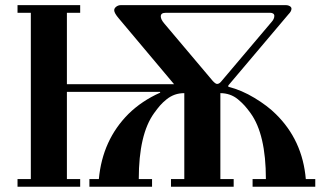

<svg xmlns="http://www.w3.org/2000/svg" viewBox="-20 -713 1242 733"><path d="M46.9 0V-29.3H97.7V-664.1H46.9V-693.4H286.1V-664.1H235.4V-391.6H644.5L433.6 -642.6Q416 -663.1 416 -673.8Q416 -681.6 423.8 -687.5Q431.6 -693.4 441.4 -693.4H1072.3Q1080.1 -693.4 1086.4 -689.5Q1092.8 -685.5 1092.8 -679.7Q1092.8 -669.9 1081.1 -658.2L851.6 -386.7V-381.8Q902.3 -369.1 952.1 -338.9Q1002 -308.6 1033.2 -277.3Q1134.8 -177.7 1147.5 -29.3H1183.6V0H944.3V-29.3H995.1Q995.1 -200.2 936.5 -281.2Q923.8 -298.8 913.1 -310.5Q902.3 -322.3 888.2 -334Q874 -345.7 856.9 -351.6Q839.8 -357.4 821.3 -357.4V-29.3H872.1V0H632.8V-29.3H683.6V-357.4Q664.1 -357.4 647.5 -351.6Q630.9 -345.7 616.2 -334Q601.6 -322.3 591.3 -310.5Q581.1 -298.8 568.4 -281.2Q509.8 -200.2 509.8 -29.3H560.5V0H321.3V-29.3H357.4Q371.1 -178.7 470.7 -278.3Q521.5 -328.1 591.8 -359.4L590.8 -362.3H235.4V-29.3H286.1V0ZM593.8 -650.4Q593.8 -638.7 607.4 -623L792 -404.3Q802.7 -392.6 808.6 -392.6Q816.4 -392.6 823.2 -400.4L1016.6 -628.9Q1027.3 -640.6 1027.3 -652.3Q1027.3 -658.2 1022.9 -661.1Q1018.6 -664.1 1012.7 -664.1H612.3Q593.8 -664.1 593.8 -650.4Z"/></svg>

Font: Monomakh Unicode TT
Style: Medium
Weight: 500
Designer: Alexey Kryukov, Aleksandr Andreev
Version: Version 1.1